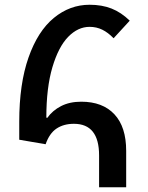

<svg xmlns="http://www.w3.org/2000/svg" viewBox="-20 -788 622 808"><path d="M397 -134Q397 -267 291 -267Q248 -267 218 -247Q188 -227 172 -181L61 -200V-276Q61 -435 100 -546Q139 -657 206.5 -712.5Q274 -768 357 -768Q409 -768 449.5 -752Q490 -736 526 -701L458 -627Q435 -651 410.5 -663Q386 -675 357 -675Q308 -675 267 -633Q226 -591 200.5 -505Q175 -419 175 -293L179 -292Q201 -323 237 -341.5Q273 -360 322 -360Q412 -360 461.5 -307Q511 -254 511 -153V0H397Z"/></svg>

Font: Noto Sans Armenian Medium
Style: Regular
Weight: 500
Designer: Monotype Design team
Foundry: Monotype Imaging Inc.
Version: Version 1.000